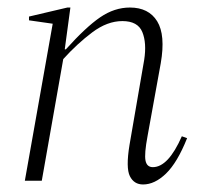

<svg xmlns="http://www.w3.org/2000/svg" viewBox="-20 -480 546 510"><path d="M46 0 120 -417 57 -426V-436L159 -460H167L152 -349H155Q208 -408 246 -434Q284 -460 325 -460Q375 -460 397.5 -423.5Q420 -387 407 -312L372 -119Q363 -71 366.5 -53.5Q370 -36 386 -36Q427 -36 463 -118L477 -113Q451 -48 421 -19Q391 10 360 10Q336 10 325 -12Q314 -34 324 -95L363 -321Q370 -366 358 -395Q346 -424 305 -424Q265 -424 225 -394Q185 -364 148 -323L91 0Z"/></svg>

Font: Spectral ExtraLight
Style: Italic
Weight: 275
Italic angle: -10°
Designer: Jean-Baptiste Levee
Foundry: Production Type
Version: Version 2.001